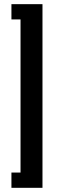

<svg xmlns="http://www.w3.org/2000/svg" viewBox="-20 -774 304 927"><path d="M35.2 -680.2V-753.9H185.1V132.8H35.2V59.1H79.1V-680.2Z"/></svg>

Font: Margherita Black
Style: Regular
Weight: 900
Designer: James Puckett
Foundry: Dunwich Type Founders
Version: Version 1.008;hotconv 1.0.109;makeotfexe 2.5.65596